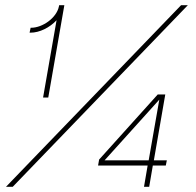

<svg xmlns="http://www.w3.org/2000/svg" viewBox="-20 -720 756 740"><path d="M3 0H29L704 -700H678ZM198 -642 146 -344H166L228 -700H208L207 -695C198 -651 144 -613 100 -613H98L94 -594H97C133 -594 172 -614 198 -642ZM535 0H555L569 -82H619L623 -102H573L617 -356H588L362 -105L358 -82H549ZM383 -102 594 -336 553 -102Z"/></svg>

Font: Fixel Display Thin
Style: Italic
Weight: 100
Italic angle: -10°
Designer: AlfaBravo + MacPaw
Foundry: Kyrylo Tkachov, Marchela Mozhyna, Serhii Makarenko, Maria Weinstein, Zakhar Kryvoshyya
Version: Version 1.210;Glyphs 3.2 (3217)